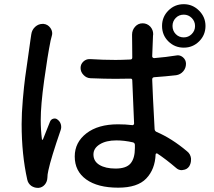

<svg xmlns="http://www.w3.org/2000/svg" viewBox="-20 -868 1040 932"><path d="M131.8 -701.2Q134.8 -723.6 151.4 -738.3Q167 -752 186.5 -752Q188.5 -752 191.4 -752Q211.9 -750 224.6 -732.4Q233.4 -719.7 233.4 -706.1Q233.4 -700.2 231.4 -693.4Q228.5 -680.7 225.6 -670.9Q210.9 -597.7 194.3 -477.5Q177.7 -357.4 177.7 -286.1Q177.7 -237.3 183.6 -191.4Q183.6 -189.5 185.5 -189.5Q187.5 -189.5 188.5 -191.4Q204.1 -232.4 222.7 -277.3Q227.5 -289.1 239.3 -292Q251 -294.9 259.8 -287.1Q271.5 -278.3 275.4 -264.2Q279.3 -250 274.4 -236.3Q227.5 -100.6 214.8 -41Q210 -20.5 210 -4.9Q209 14.6 197.3 28.3Q185.5 42 168 43.9Q165 43.9 163.1 43.9Q146.5 43.9 131.8 34.2Q116.2 22.5 112.3 3.9Q85 -118.2 85 -265.6Q85 -317.4 90.8 -384.8Q96.7 -452.1 102.1 -492.2Q107.4 -532.2 117.7 -602.1Q127.9 -671.9 127.9 -674.8Q129.9 -688.5 131.8 -701.2ZM634.8 -149.4V-164.1Q634.8 -173.8 626 -176.8Q584 -186.5 544.9 -186.5Q495.1 -186.5 464.4 -167.5Q433.6 -148.4 433.6 -118.2Q433.6 -85 462.9 -67.4Q492.2 -49.8 541 -49.8Q592.8 -49.8 613.8 -74.7Q634.8 -99.6 634.8 -149.4ZM835 -598.6Q838.9 -599.6 842.8 -599.6Q856.4 -599.6 868.2 -589.8Q882.8 -577.1 882.8 -558.6Q882.8 -537.1 869.1 -521.5Q855.5 -505.9 835 -502.9Q784.2 -497.1 728.5 -493.2Q718.8 -492.2 718.8 -482.4Q720.7 -420.9 730.5 -241.2Q731.4 -231.4 740.2 -227.5Q813.5 -196.3 887.7 -133.8Q904.3 -121.1 907.2 -99.6Q907.2 -95.7 907.2 -91.8Q907.2 -75.2 898.4 -60.5Q887.7 -44.9 868.2 -43Q865.2 -42 862.3 -42Q846.7 -42 835 -52.7Q786.1 -94.7 743.2 -123Q740.2 -124 737.8 -122.6Q735.4 -121.1 735.4 -118.2Q732.4 -45.9 689.9 -1.5Q647.5 43 553.7 43Q454.1 43 398.4 2.9Q342.8 -37.1 342.8 -108.4Q342.8 -176.8 399.4 -220.7Q456.1 -264.6 552.7 -264.6Q589.8 -264.6 621.1 -260.7Q625 -259.8 627.9 -262.2Q630.9 -264.6 630.9 -268.6Q624 -418.9 622.1 -477.5Q622.1 -487.3 612.3 -486.3Q566.4 -485.4 540 -485.4Q491.2 -485.4 418.9 -488.3Q399.4 -489.3 385.7 -503.9Q371.1 -518.6 371.1 -538.1Q371.1 -556.6 384.8 -569.3Q397.5 -581.1 414.1 -581.1Q416 -581.1 418 -581.1Q480.5 -577.1 541 -577.1Q567.4 -577.1 612.3 -579.1Q622.1 -579.1 622.1 -588.9Q622.1 -612.3 621.6 -647.5Q621.1 -682.6 621.1 -693.4V-700.2Q621.1 -721.7 635.7 -738.3Q650.4 -754.9 672.4 -754.9Q694.3 -754.9 710 -738.3Q723.6 -722.7 723.6 -702.1Q723.6 -701.2 722.7 -694.3Q719.7 -609.4 718.8 -594.7Q718.8 -590.8 721.7 -588.4Q724.6 -585.9 728.5 -585.9Q787.1 -590.8 835 -598.6ZM872.1 -686.5Q894.5 -686.5 910.6 -702.6Q926.8 -718.8 926.8 -741.7Q926.8 -764.6 910.6 -780.8Q894.5 -796.9 872.1 -796.9Q848.6 -796.9 833 -780.8Q817.4 -764.6 817.4 -742.2Q817.4 -718.8 833 -702.6Q848.6 -686.5 872.1 -686.5ZM872.1 -847.7Q915 -847.7 946.3 -816.4Q977.5 -785.2 977.5 -742.2Q977.5 -698.2 946.8 -667.5Q916 -636.7 872.1 -636.7Q828.1 -636.7 797.4 -667Q766.6 -697.3 766.6 -742.2Q766.6 -786.1 797.4 -816.9Q828.1 -847.7 872.1 -847.7Z"/></svg>

Font: Gen Jyuu GothicX Medium
Style: Regular
Weight: 500
Designer: Ryoko NISHIZUKA (kana &amp; ideographs); Paul D. Hunt (Latin, Greek &amp; Cyrillic); Wenlong ZHANG (bopomofo); Sandoll C
Version: Version 1.058.20140828